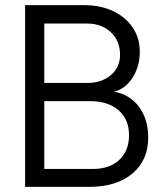

<svg xmlns="http://www.w3.org/2000/svg" viewBox="-20 -730 640 750"><path d="M425 -372Q487 -361 523 -312.5Q559 -264 559 -193Q559 -104 497 -52Q435 0 328 0H78V-710H307Q372 -710 421 -687Q470 -664 498 -623Q526 -582 526 -528Q526 -470 497.5 -426Q469 -382 425 -372ZM153 -638V-406H321Q377 -406 413 -436.5Q449 -467 449 -516Q449 -570 413 -604Q377 -638 321 -638ZM153 -335V-70H343Q408 -70 446 -105.5Q484 -141 484 -202Q484 -264 443 -299.5Q402 -335 331 -335Z"/></svg>

Font: Orbit
Style: Regular
Weight: 400
Designer: Sooun Cho
Foundry: JAMO
Version: Version 1.000; ttfautohint (v1.8.4.7-5d5b);gftools[0.9.29]